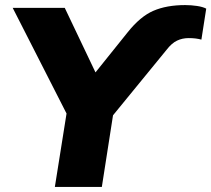

<svg xmlns="http://www.w3.org/2000/svg" viewBox="-20 -736 832 756"><path d="M196 0 242 -289 30 -705H235L356 -451L482 -608Q532 -671 584 -693.5Q636 -716 709 -716Q733 -716 756 -712.5Q779 -709 792 -702L773 -580Q762 -583 750 -584.5Q738 -586 723 -586Q698 -586 677 -576Q656 -566 636 -540L425 -282L381 0Z"/></svg>

Font: Mulish Black
Style: Italic
Weight: 900
Italic angle: -9°
Designer: Vernon Adams
Foundry: Vernon Adams
Version: Version 3.603; ttfautohint (v1.8.3)